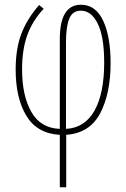

<svg xmlns="http://www.w3.org/2000/svg" viewBox="-20 -557 531 809"><path d="M164 -520Q117 -470 95 -409Q73 -348 73 -265Q73 -154 112 -85.5Q151 -17 232 -14V-392Q232 -537 321 -537Q383 -537 414.5 -470Q446 -403 446 -291Q446 -163 402 -79.5Q358 4 259 11V232H232V11Q137 6 91.5 -68.5Q46 -143 46 -264Q46 -353 70.5 -416Q95 -479 145 -536ZM258 -379V-14Q337 -18 378 -90.5Q419 -163 419 -294Q419 -402 392 -457Q365 -512 321 -512Q285 -512 271.5 -477.5Q258 -443 258 -379Z"/></svg>

Font: Noto Sans Display Thin Cond
Style: Regular
Weight: 250
Width: 3
Designer: Monotype Design team
Foundry: Monotype Imaging Inc.
Version: Version 1.000